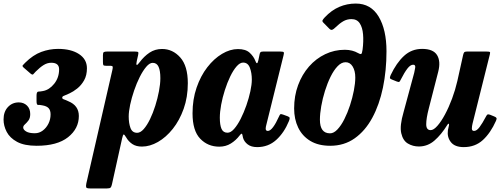

<svg xmlns="http://www.w3.org/2000/svg" viewBox="-44 -810 2836 1080"><path d="M-24 -138Q-24 -181.5 0.5 -207.8Q25 -234 61.5 -234Q89.5 -234 107.8 -216.2Q126 -198.5 126 -168.5Q126 -145.5 116 -132.2Q106 -119 96.2 -110.5Q86.5 -102 86.5 -93Q86.5 -80.5 103 -70.5Q119.5 -60.5 152 -60.5Q176.5 -60.5 196.5 -75.5Q216.5 -90.5 228.5 -114.5Q240.5 -138.5 240.5 -166.5Q240.5 -189.5 229.5 -201.5Q218.5 -213.5 193.5 -217.5Q179 -220.5 170.2 -219.8Q161.5 -219 161.5 -241V-272.5Q161.5 -294.5 172.2 -294.8Q183 -295 198 -298Q233.5 -304.5 261 -339Q288.5 -373.5 288.5 -420Q288.5 -457 244.5 -457Q222 -457 201.5 -444.2Q181 -431.5 157 -407.5Q148 -398.5 143.5 -392.8Q139 -387 128 -396L90.5 -428.5Q79.5 -437.5 84 -442.8Q88.5 -448 97.5 -457Q142 -501 188.2 -518Q234.5 -535 282.5 -535Q356 -535 400.5 -505.8Q445 -476.5 445 -426Q445 -386 429 -358Q413 -330 390.2 -312Q367.5 -294 346.5 -284.5Q322.5 -273.5 314.2 -270.5Q306 -267.5 306 -260Q306 -254 316 -250.8Q326 -247.5 340.5 -240.5Q399.5 -216.5 399.5 -157.5Q399.5 -86.5 338.8 -38.2Q278 10 162 10Q93 10 52.2 -12Q11.5 -34 -6.2 -68Q-24 -102 -24 -138Z M558 -520H715Q729.5 -520 732.8 -517Q736 -514 733 -500.5L725.5 -467.5Q716.5 -426 741.5 -460Q766 -493 797 -513.8Q828 -534.5 867.5 -534.5Q927.5 -534.5 970 -486.8Q1012.5 -439 1012.5 -342Q1012.5 -263.5 989.2 -198.2Q966 -133 928 -85.2Q890 -37.5 844.5 -11.5Q799 14.5 754.5 14.5Q721.5 14.5 700 0Q678.5 -14.5 665.5 -37.5Q655.5 -54.5 651.5 -53.5Q647.5 -52.5 643 -32L586 225.5Q583 240 578.2 245Q573.5 250 557.5 250H464Q443.5 250 441 244Q438.5 238 441.5 222.5L588 -416Q591 -429 590 -434.5Q589 -440 574 -440H552Q539.5 -440 537.2 -444.2Q535 -448.5 535 -463V-499Q535 -513.5 539.8 -516.8Q544.5 -520 558 -520ZM680 -154.5Q680 -117 690 -90Q700 -63 727.5 -63Q746 -63 764.5 -84Q783 -105 799.8 -139.5Q816.5 -174 829.5 -215.2Q842.5 -256.5 850.2 -297.2Q858 -338 858 -370.5Q858 -412 848 -434.2Q838 -456.5 815 -456.5Q797.5 -456.5 778.8 -434.5Q760 -412.5 742.2 -377.2Q724.5 -342 710.5 -301Q696.5 -260 688.2 -221.2Q680 -182.5 680 -154.5Z M1581.5 -129.5Q1554.5 -63.5 1509.8 -23Q1465 17.5 1402.5 17.5Q1369 17.5 1349 2Q1329 -13.5 1323 -35Q1321.5 -41.5 1320.8 -45.2Q1320 -49 1319.5 -52Q1317.5 -59 1314 -57.8Q1310.5 -56.5 1303.5 -47.5Q1283 -20.5 1254.5 -2.8Q1226 15 1189.5 15Q1125 15 1082 -30Q1039 -75 1039 -172.5Q1039 -251 1061.8 -317Q1084.5 -383 1122 -431.5Q1159.5 -480 1204.8 -507Q1250 -534 1294.5 -534Q1338 -534 1360.2 -513.5Q1382.5 -493 1392 -468.5Q1396.5 -455.5 1401 -454.5Q1405.5 -453.5 1409.5 -472L1416.5 -505.5Q1418 -513.5 1421.8 -516.8Q1425.5 -520 1436 -520H1533Q1549.5 -520 1552 -516Q1554.5 -512 1551 -499L1454 -107.5Q1452.5 -103 1451.5 -96.8Q1450.5 -90.5 1450.5 -86.5Q1450.5 -73.5 1462.5 -73.5Q1476 -73.5 1492 -94.8Q1508 -116 1525.5 -155Q1530 -165.5 1533.2 -167.5Q1536.5 -169.5 1548 -165.5L1574 -156Q1584 -152 1585.2 -147.2Q1586.5 -142.5 1581.5 -129.5ZM1372.5 -362.5Q1372.5 -400 1361.5 -429Q1350.5 -458 1323.5 -458Q1305.5 -458 1286.8 -436.5Q1268 -415 1251 -379.8Q1234 -344.5 1220.8 -303Q1207.5 -261.5 1200 -220.8Q1192.5 -180 1192.5 -147.5Q1192.5 -107 1202 -85.2Q1211.5 -63.5 1235.5 -63.5Q1253.5 -63 1272.8 -84.8Q1292 -106.5 1309.8 -141.5Q1327.5 -176.5 1341.8 -217.2Q1356 -258 1364.2 -296.2Q1372.5 -334.5 1372.5 -362.5Z M1610.5 -200Q1610.5 -271 1632.8 -331Q1655 -391 1694.2 -435.8Q1733.5 -480.5 1785.2 -505.2Q1837 -530 1895.5 -530Q1918 -530 1936.8 -525Q1955.5 -520 1968 -512.5Q1982 -504.5 1987.2 -506.2Q1992.5 -508 1995.5 -531Q2001.5 -577.5 1998.2 -616.5Q1995 -655.5 1979.5 -679Q1964 -702.5 1933 -702.5Q1907.5 -702.5 1886.5 -690.2Q1865.5 -678 1842 -655Q1833 -646 1825.5 -642.8Q1818 -639.5 1809 -648L1776.5 -681Q1767 -689.5 1770.5 -696.2Q1774 -703 1782.5 -712Q1820.5 -752.5 1864.2 -771.2Q1908 -790 1957.5 -790Q2042 -790 2086 -716.5Q2130 -643 2130 -521.5Q2130 -413 2110 -317Q2090 -221 2050.2 -147.5Q2010.5 -74 1951.2 -32Q1892 10 1813.5 10Q1746.5 10 1701.2 -17.5Q1656 -45 1633.2 -92.5Q1610.5 -140 1610.5 -200ZM1755.5 -136.5Q1755.5 -60 1812.5 -60Q1833.5 -60 1854.2 -82Q1875 -104 1893 -139.8Q1911 -175.5 1924.8 -217.5Q1938.5 -259.5 1946.5 -300.8Q1954.5 -342 1954.5 -374Q1954.5 -411.5 1939.8 -435.8Q1925 -460 1900 -460Q1876.5 -460 1855 -437.5Q1833.5 -415 1815.5 -378.5Q1797.5 -342 1784 -298.8Q1770.5 -255.5 1763 -212.8Q1755.5 -170 1755.5 -136.5Z M2153.5 -387.5Q2186 -456.5 2228.8 -495.8Q2271.5 -535 2330.5 -535Q2393 -535 2414.5 -500Q2436 -465 2421 -406.5L2368 -200Q2353.5 -144.5 2353.5 -111.2Q2353.5 -78 2378.5 -78Q2395 -78 2416.2 -102Q2437.5 -126 2459 -166Q2480.5 -206 2498.8 -255Q2517 -304 2528.5 -354L2561 -500.5Q2563 -509.5 2566.5 -514.8Q2570 -520 2581.5 -520H2692.5Q2707 -520 2710.8 -518Q2714.5 -516 2711.5 -504.5L2614 -114.5Q2610.5 -101 2610.2 -87.2Q2610 -73.5 2622.5 -73.5Q2637.5 -73.5 2653.5 -95Q2669.5 -116.5 2688.5 -152.5Q2693 -161.5 2697 -165Q2701 -168.5 2711.5 -165L2736 -155Q2746 -151 2748.5 -146.5Q2751 -142 2746 -130.5Q2715.5 -62 2672 -22.2Q2628.5 17.5 2564.5 17.5Q2514 17.5 2492 -10.8Q2470 -39 2475.5 -78L2481.5 -105Q2483 -113.5 2479.5 -114Q2476 -114.5 2471.5 -106.5Q2438.5 -53 2400 -19.5Q2361.5 14 2312 14Q2278.5 14 2250.5 -2.5Q2222.5 -19 2213 -60.8Q2203.5 -102.5 2226 -179L2286 -401Q2289 -412.5 2291.5 -429.2Q2294 -446 2280 -446Q2264.5 -446 2247.8 -424.5Q2231 -403 2210.5 -362.5Q2206 -353 2202.5 -350Q2199 -347 2188 -351.5L2159.5 -363Q2149.5 -367 2149.2 -371.8Q2149 -376.5 2153.5 -387.5Z"/></svg>

Font: Besley* Narrow
Style: Bold Italic
Weight: 700
Width: 4
Italic angle: -13°
Designer: Owen Earl
Foundry: indestructible type*
Version: Version 3.000; ttfautohint (v1.8.3)